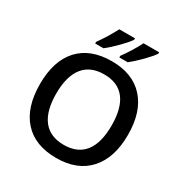

<svg xmlns="http://www.w3.org/2000/svg" viewBox="-210 -1092 1207 1263"><g transform="rotate(30 393.5 -460.5)"><path d="M728 -357.9Q728 -183.6 640.9 -86.9Q553.7 9.8 394 9.8Q232.4 9.8 145.8 -86.2Q59.1 -182.1 59.1 -358.9Q59.1 -535.6 146.2 -630.4Q233.4 -725.1 395 -725.1Q554.2 -725.1 641.1 -628.9Q728 -532.7 728 -357.9ZM183.1 -357.9Q183.1 -226.1 236.3 -158Q289.6 -89.8 394 -89.8Q498 -89.8 551 -157.2Q604 -224.6 604 -357.9Q604 -489.3 551.5 -557.1Q499 -625 395 -625Q290 -625 236.6 -557.1Q183.1 -489.3 183.1 -357.9ZM240.2 -771V-783.2Q291 -853.5 331.1 -931.2H450.2V-920.9Q436 -897 388.7 -848.6Q341.3 -800.3 303.2 -771ZM423.8 -771V-783.2Q444.8 -811 472.4 -855.2Q500 -899.4 515.1 -931.2H633.8V-920.9Q619.6 -897 572.3 -848.6Q524.9 -800.3 486.8 -771Z"/></g></svg>

Font: JBL Sans
Style: Semibold
Weight: 600
Version: Version 1.10